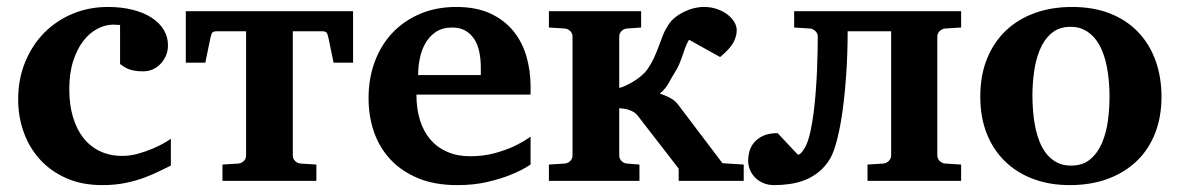

<svg xmlns="http://www.w3.org/2000/svg" viewBox="-20 -520 3390 552"><path d="M471.2 -43.9Q458.5 -38.1 440.2 -28.8Q421.9 -19.5 397.7 -10.3Q373.5 -1 342.8 5.6Q312 12.2 273.9 12.2Q215.3 12.2 170.4 -7.8Q125.5 -27.8 94.7 -61.8Q64 -95.7 48.1 -140.1Q32.2 -184.6 32.2 -233.9Q32.2 -293 52.5 -342Q72.8 -391.1 107.7 -426.3Q142.6 -461.4 189.5 -480.7Q236.3 -500 290 -500Q329.6 -500 361.3 -491.9Q393.1 -483.9 415.8 -469.2Q438.5 -454.6 450.7 -434.3Q462.9 -414.1 462.9 -390.1Q462.9 -373 456.8 -359.4Q450.7 -345.7 440.9 -335.7Q431.2 -325.7 418.5 -320.3Q405.8 -314.9 392.1 -314.9Q376.5 -314.9 366 -316.9Q355.5 -318.8 348.1 -322Q340.8 -325.2 335.4 -328.9Q330.1 -332.5 325.2 -335.9V-448.2Q318.8 -448.2 315.2 -448.7Q311.5 -449.2 306.2 -449.2Q283.2 -449.2 260.5 -437.5Q237.8 -425.8 219.7 -402.6Q201.7 -379.4 190.4 -344.5Q179.2 -309.6 179.2 -263.2Q179.2 -219.2 189.7 -183.8Q200.2 -148.4 219.7 -123.5Q239.3 -98.6 267.6 -85.2Q295.9 -71.8 331.1 -71.8Q354 -71.8 377 -78.1Q399.9 -84.5 419.2 -92.8Q438.5 -101.1 452.4 -109.1Q466.3 -117.2 471.2 -121.1Z M939 -339.8 924.3 -411.1Q921.9 -422.4 918.7 -426.3Q915.5 -430.2 905.3 -430.2H821.8V-73.2Q821.8 -64 828.1 -57.4Q834.5 -50.8 843.8 -49.8L889.6 -46.9V0H619.6V-46.9L665.5 -49.8Q674.8 -50.8 681.2 -57.4Q687.5 -64 687.5 -73.2V-430.2H604Q593.8 -430.2 590.6 -426.3Q587.4 -422.4 585 -411.1L570.3 -339.8H514.2V-487.8H995.1V-339.8Z M1362.3 -326.2Q1362.3 -350.1 1357.9 -371.1Q1353.5 -392.1 1343.5 -407.5Q1333.5 -422.9 1317.9 -431.9Q1302.2 -440.9 1280.3 -440.9Q1252.4 -440.9 1233.6 -428.5Q1214.8 -416 1203.4 -396.2Q1191.9 -376.5 1187 -352.1Q1182.1 -327.6 1182.1 -304.2H1362.3ZM1505.4 -46.9Q1479.5 -29.8 1447.3 -17.1Q1419.4 -5.9 1380.9 3.2Q1342.3 12.2 1294.4 12.2Q1230.5 12.2 1182.9 -7.3Q1135.3 -26.9 1103.3 -60.8Q1071.3 -94.7 1055.4 -140.1Q1039.6 -185.5 1039.6 -237.8Q1039.6 -294.4 1057.4 -342.5Q1075.2 -390.6 1108.2 -425.5Q1141.1 -460.4 1187.7 -480.2Q1234.4 -500 1291.5 -500Q1350.1 -500 1390.9 -480.7Q1431.6 -461.4 1457 -429.4Q1482.4 -397.5 1493.9 -356.4Q1505.4 -315.4 1505.4 -272V-248H1177.2Q1177.2 -207 1187.5 -174.3Q1197.8 -141.6 1217.5 -118.7Q1237.3 -95.7 1266.1 -83.3Q1294.9 -70.8 1331.5 -70.8Q1369.6 -70.8 1401.1 -79.3Q1432.6 -87.9 1456.1 -98.6Q1482.9 -111.3 1505.4 -127Z M1931.2 0V-35.2L1813 -188Q1808.6 -193.8 1802 -197.8Q1795.4 -201.7 1788.1 -204.1Q1780.8 -206.5 1773.4 -207.5Q1766.1 -208.5 1760.3 -209V-73.2Q1760.3 -64 1766.6 -57.4Q1772.9 -50.8 1782.2 -49.8L1818.4 -46.9V0H1558.1V-46.9L1604 -49.8Q1613.3 -50.8 1619.6 -57.4Q1626 -64 1626 -73.2V-415Q1626 -423.8 1619.6 -430.4Q1613.3 -437 1604 -438L1558.1 -440.9V-487.8H1823.2V-440.9L1782.2 -438Q1772.9 -437 1766.6 -430.4Q1760.3 -423.8 1760.3 -415V-267.1Q1768.6 -269 1779.5 -274.2Q1790.5 -279.3 1801.8 -286.1Q1813 -293 1823.5 -301.8Q1834 -310.5 1841.3 -320.8Q1854 -339.4 1861.3 -356Q1868.7 -372.6 1874.3 -387.9Q1879.9 -403.3 1885.7 -418.2Q1891.6 -433.1 1901.4 -448.2Q1908.7 -460 1920.4 -469.5Q1932.1 -479 1946 -485.8Q1960 -492.7 1974.9 -496.3Q1989.7 -500 2003.9 -500Q2023.9 -500 2041 -494.1Q2058.1 -488.3 2070.8 -478.8Q2083.5 -469.2 2090.8 -457.3Q2098.1 -445.3 2098.1 -433.1Q2098.1 -416 2088.4 -397.7Q2078.6 -379.4 2050.3 -356L1960.9 -405.8Q1954.1 -394 1950 -382.6Q1945.8 -371.1 1941.9 -359.6Q1938 -348.1 1933.1 -336.4Q1928.2 -324.7 1920.9 -313Q1912.1 -299.3 1903.1 -282.2Q1894 -265.1 1877 -251Q1894 -245.6 1908.4 -237.5Q1922.9 -229.5 1932.1 -215.8L2057.1 -50.8L2118.2 -46.9V0Z M2474.1 0V-46.9L2520 -49.8Q2528.8 -50.8 2535.4 -57.4Q2542 -64 2542 -73.2V-430.2H2417Q2417 -367.7 2413.1 -309.6Q2409.2 -251.5 2402.6 -203.1Q2396 -154.8 2386.7 -118.9Q2377.4 -83 2367.2 -64.9Q2353 -41 2334.2 -25.9Q2315.4 -10.7 2294.2 -2.4Q2272.9 5.9 2250.5 9Q2228 12.2 2206.1 12.2Q2189 12.2 2175.3 6.6Q2161.6 1 2151.6 -8.8Q2141.6 -18.6 2136.2 -31.5Q2130.9 -44.4 2130.9 -59.1Q2130.9 -70.8 2134.5 -84.5Q2138.2 -98.1 2147.7 -109.9Q2157.2 -121.6 2173.8 -129.4Q2190.4 -137.2 2215.8 -137.2L2273.9 -75.2Q2277.3 -75.2 2281 -78.4Q2284.7 -81.5 2287.8 -85.9Q2291 -90.3 2293.7 -95Q2296.4 -99.6 2297.9 -103Q2304.7 -118.2 2310.1 -142.3Q2315.4 -166.5 2319.1 -195.3Q2322.8 -224.1 2325.2 -255.6Q2327.6 -287.1 2328.9 -316.9Q2330.1 -346.7 2330.6 -372.3Q2331.1 -397.9 2331.1 -415Q2331.1 -423.8 2324.5 -430.4Q2317.9 -437 2309.1 -438L2263.2 -440.9V-487.8H2743.2V-440.9L2696.8 -438Q2688 -437 2681.4 -430.4Q2674.8 -423.8 2674.8 -415V-73.2Q2674.8 -64 2681.4 -57.4Q2688 -50.8 2696.8 -49.8L2743.2 -46.9V0Z M3169.9 -242.2Q3169.9 -263.2 3168 -286.4Q3166 -309.6 3161.4 -332Q3156.7 -354.5 3148.4 -374.5Q3140.1 -394.5 3127.7 -409.7Q3115.2 -424.8 3098.1 -433.8Q3081.1 -442.9 3058.1 -442.9Q3024.4 -442.9 3002.9 -424.3Q2981.4 -405.8 2969.5 -376.7Q2957.5 -347.7 2952.9 -313Q2948.2 -278.3 2948.2 -246.1Q2948.2 -224.6 2950 -201.2Q2951.7 -177.7 2956.3 -155.3Q2960.9 -132.8 2968.8 -112.8Q2976.6 -92.8 2989 -77.4Q3001.5 -62 3018.6 -53Q3035.6 -43.9 3059.1 -43.9Q3093.3 -43.9 3114.7 -62.3Q3136.2 -80.6 3148.4 -109.4Q3160.6 -138.2 3165.3 -173.3Q3169.9 -208.5 3169.9 -242.2ZM3319.3 -241.2Q3319.3 -185.1 3301.5 -138.4Q3283.7 -91.8 3249.5 -58.3Q3215.3 -24.9 3166.3 -6.3Q3117.2 12.2 3055.2 12.2Q2998 12.2 2950.9 -5.4Q2903.8 -22.9 2869.9 -55.7Q2835.9 -88.4 2817.1 -135.5Q2798.3 -182.6 2798.3 -242.2Q2798.3 -303.7 2817.9 -351.6Q2837.4 -399.4 2872.3 -432.4Q2907.2 -465.3 2955.6 -482.7Q3003.9 -500 3062 -500Q3124 -500 3171.9 -481Q3219.7 -461.9 3252.4 -427.5Q3285.2 -393.1 3302.2 -345.7Q3319.3 -298.3 3319.3 -241.2Z"/></svg>

Font: Charis SIL CyrE
Style: Bold
Weight: 700
Foundry: SIL International
Version: Version 5.000